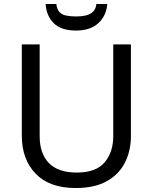

<svg xmlns="http://www.w3.org/2000/svg" viewBox="-20 -938 771 968"><path d="M640 -252Q640 -178 610 -118.5Q580 -59 518.5 -24.5Q457 10 362 10Q229 10 159.5 -62.5Q90 -135 90 -254V-714H180V-251Q180 -164 226.5 -116Q273 -68 367 -68Q464 -68 507.5 -119.5Q551 -171 551 -252V-714H640ZM521 -918Q516 -858 475.5 -821Q435 -784 363 -784Q289 -784 251.5 -820.5Q214 -857 210 -918H264Q267 -891 279.5 -877.5Q292 -864 313.5 -859.5Q335 -855 365 -855Q391 -855 412.5 -860Q434 -865 448.5 -878.5Q463 -892 466 -918Z"/></svg>

Font: Noto Sans Bassa Vah
Style: Regular
Weight: 400
Designer: Monotype Design Team
Foundry: Monotype Imaging Inc.
Version: Version 2.002